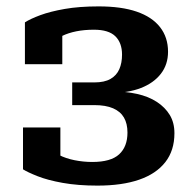

<svg xmlns="http://www.w3.org/2000/svg" viewBox="-20 -569 607 601"><path d="M269 -62Q327 -62 353 -86Q379 -110 379 -154Q379 -182 368 -201Q357 -220 334 -230Q311 -240 275 -240H206V-311H275Q307 -311 326 -322Q345 -333 353.5 -352.5Q362 -372 362 -398Q362 -435 341 -455.5Q320 -476 274 -476Q244 -476 219 -471Q194 -466 174.5 -456.5Q155 -447 138 -433Q136 -440 136.5 -447.5Q137 -455 141.5 -462.5Q146 -470 154 -475.5Q162 -481 175 -483V-368H58V-499Q75 -510 106 -521.5Q137 -533 182.5 -541Q228 -549 289 -549Q360 -549 408 -532.5Q456 -516 481 -484Q506 -452 506 -407Q506 -367 483.5 -338Q461 -309 421 -293.5Q381 -278 326 -278L349 -302V-259L329 -283Q373 -283 409 -275Q445 -267 471 -250Q497 -233 511.5 -209Q526 -185 526 -152Q526 -98 497.5 -61.5Q469 -25 415.5 -6.5Q362 12 285 12Q224 12 176.5 3.5Q129 -5 97.5 -17.5Q66 -30 52 -39V-170H169V-51Q156 -54 147.5 -60Q139 -66 134.5 -74.5Q130 -83 129.5 -92Q129 -101 132 -109Q143 -95 164.5 -84Q186 -73 213.5 -67.5Q241 -62 269 -62Z"/></svg>

Font: Roboto Serif SemiBold
Style: Regular
Weight: 600
Designer: Greg Gazdowicz
Foundry: Commercial Type
Version: Version 1.008